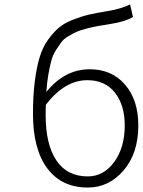

<svg xmlns="http://www.w3.org/2000/svg" viewBox="-20 -829 641 862"><path d="M374 -37Q445 -37 492.5 -101.5Q540 -166 540 -266Q540 -357 496 -413Q452 -469 372 -469Q271 -469 186 -359Q185 -344 185 -311Q185 -181 233 -109Q281 -37 374 -37ZM564 -809 577 -753Q544 -732 474 -721Q437 -715 417 -711.5Q397 -708 368 -700.5Q339 -693 323.5 -686Q308 -679 287 -666.5Q266 -654 255 -639Q244 -624 230.5 -603Q217 -582 210 -555Q203 -528 197 -493.5Q191 -459 188 -416Q270 -518 383 -518Q482 -518 541.5 -449Q601 -380 601 -266Q601 -141 535 -64Q469 13 374 13Q257 13 192.5 -73Q128 -159 128 -318Q128 -399 136 -462Q144 -525 157.5 -570.5Q171 -616 195 -649.5Q219 -683 243.5 -704Q268 -725 306 -740Q344 -755 378 -763Q412 -771 462 -779Q523 -789 564 -809Z"/></svg>

Font: NotoSansHansLight
Style: Regular
Weight: 300
Designer: Ryoko NISHIZUKA  (kana & ideographs); Paul D. Hunt (Latin, Greek & Cyrillic); Wenlong ZHANG  (bopomofo); Sandoll Communi
Foundry: Adobe Systems Incorporated
Version: Version 1.00;December 8, 2021;FontCreator 13.0.0.2675 64-bit